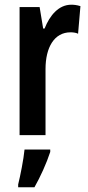

<svg xmlns="http://www.w3.org/2000/svg" viewBox="-20 -573 375 814"><path d="M282 -553C229 -553 191 -508 169 -452H163L148 -543H63V0H173V-280C173 -372 210 -436 279 -436C287 -436 302 -435 311 -430L321 -547C305 -552 293 -553 282 -553ZM193 71V61H84C80 103 66 173 57 209V221H126C151 177 177 120 193 71Z"/></svg>

Font: Noto Sans Gujarati ExtraCondensed SemiBold
Style: Regular
Weight: 600
Width: 2
Designer: Jelle Bosma - Monotype Design Team, Universal Thirst
Foundry: Monotype Imaging Inc.
Version: Version 2.106